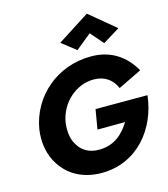

<svg xmlns="http://www.w3.org/2000/svg" viewBox="-142 -1097 1073 1228"><g transform="rotate(-15 395.0 -482.5)"><path d="M534 -861 608 -776 720 -845 549 -987 337 -851 431 -777ZM423 -253 606 -254C562 -183 502 -126 400 -126C337 -126 293 -152 266 -194C238 -236 235 -278 235 -308C235 -322 236 -336 238 -350C259 -476 365 -569 480 -569C482 -569 483 -569 485 -569C558 -568 604 -530 629 -473L785 -549C728 -650 635 -716 505 -716C504 -716 502 -716 501 -716C281 -716 99 -563 64 -350C61 -330 60 -311 60 -292C60 -232 74 -155 130 -87C185 -19 271 22 379 22C615 22 765 -167 789 -383H445Z"/></g></svg>

Font: Jost
Style: Bold Italic
Weight: 700
Italic angle: -5°
Version: Version 3.710